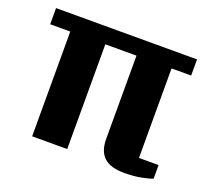

<svg xmlns="http://www.w3.org/2000/svg" viewBox="-97 -647 858 782"><g transform="rotate(20 331.5 -256.0)"><path d="M511 12Q451 12 423 -14Q395 -40 395 -93V-454H260V0H108V-454H21V-524H632V-454H547V-66H632V-7Q618 -1 585.5 5.5Q553 12 511 12Z"/></g></svg>

Font: IBM Plex Serif
Style: Bold
Weight: 700
Designer: Mike Abbink, Paul van der Laan, Pieter van Rosmalen
Foundry: Bold Monday
Version: Version 2.008